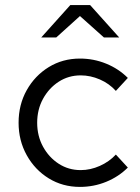

<svg xmlns="http://www.w3.org/2000/svg" viewBox="-20 -726 549 754"><path d="M294 8Q226 8 171.5 -25.5Q117 -59 85 -116.5Q53 -174 53 -244Q53 -315 85 -372Q117 -429 171.5 -462.5Q226 -496 294 -496Q348 -496 397 -476Q446 -456 482 -420L435 -369Q409 -398 372 -414Q335 -430 297 -430Q249 -430 210.5 -405Q172 -380 149 -338Q126 -296 126 -244Q126 -192 149 -150Q172 -108 210.5 -83Q249 -58 297 -58Q335 -58 372 -74.5Q409 -91 435 -119L482 -68Q446 -32 397 -12Q348 8 294 8ZM388 -579 294 -663 201 -579H142L256 -706H334L448 -579Z"/></svg>

Font: Red Hat Text VF
Style: Regular
Weight: 300
Designer: Pentagram, MCKL
Foundry: Pentagram, MCKL
Version: Version 1.023